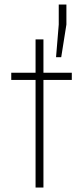

<svg xmlns="http://www.w3.org/2000/svg" viewBox="-20 -833 369 853"><path d="M138 0V-478H30V-510H138V-658H173V-510H299V-478H173V0ZM229 -579 241 -724V-813H275V-724L252 -579Z"/></svg>

Font: Saira Thin
Style: Regular
Weight: 100
Designer: Hector Gatti with collaboration of the Omnibus-Type team
Foundry: Omnibus-Type
Version: Version 1.101